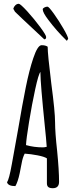

<svg xmlns="http://www.w3.org/2000/svg" viewBox="-20 -991 390 1011"><path d="M227 -26V-157Q214 -166 178 -173Q142 -180 110 -182Q99 -161 94 -131L90 -111Q89 -104 84 -80Q79 -56 73 -38.5Q67 -21 61 -11Q23 -11 17 -31Q28 -47 42 -125L75 -308Q97 -438 115.5 -530Q134 -622 155 -684Q178 -753 199 -753Q220 -753 231 -745Q231 -705 250 -552Q270 -402 270 -347Q270 -294 281 -195Q291 -94 291 -34Q291 0 258 0Q242 0 234.5 -6Q227 -12 227 -26ZM226 -218Q223 -262 216 -327Q193 -553 193 -604V-612Q183 -602 165.5 -521.5Q148 -441 133 -349Q118 -257 117 -227Q159 -215 206 -215Q214 -215 226 -218ZM59 -929 50 -945Q53 -956 61 -963.5Q69 -971 79 -971Q87 -971 123 -932Q161 -890 192 -848Q223 -806 223 -796Q223 -784 213 -784Q61 -926 59 -929ZM234 -887Q205 -925 205 -942Q205 -947 213.5 -951.5Q222 -956 230 -956Q237 -956 263.5 -919Q290 -882 314 -840.5Q338 -799 339 -787L332 -776Q279 -827 234 -887Z"/></svg>

Font: Amatic SC
Style: Bold
Weight: 700
Designer: Multiple Designers
Foundry: Vernon Adams
Version: Version 2.505